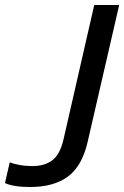

<svg xmlns="http://www.w3.org/2000/svg" viewBox="-64 -740 498 770"><path d="M56 10Q22 10 -4.5 5.5Q-31 1 -44 -6L-25 -89Q-10 -83 14 -78.5Q38 -74 66 -74Q115 -74 145.5 -97Q176 -120 190 -178L314 -720H414L287 -169Q265 -74 208.5 -32Q152 10 56 10Z"/></svg>

Font: Instrument Sans SemiCondensed Medium
Style: Italic
Weight: 500
Width: 4
Italic angle: -13°
Designer: Rodrigo Fuenzalida
Foundry: fragTYPE
Version: Version 1.000;gftools[0.9.28]